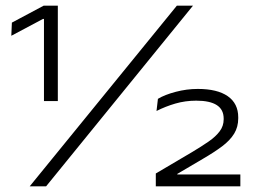

<svg xmlns="http://www.w3.org/2000/svg" viewBox="-20 -659 900 679"><path d="M135.5 -301.5V-592H132L20 -532.5L22 -579L134.5 -639H184.5V-301.5ZM85 0 605.5 -639H662.5L143 0ZM531 0V-45.5L659 -121Q692.5 -141 717.8 -158.5Q743 -176 757 -194.8Q771 -213.5 771 -237V-239.5Q771 -271.5 746.8 -287.2Q722.5 -303 674 -303Q635.5 -303 600.2 -292.8Q565 -282.5 533.5 -266.5L538.5 -309.5Q562.5 -324 601.2 -334.2Q640 -344.5 679.5 -344.5Q748.5 -344.5 785.5 -318.8Q822.5 -293 822.5 -244V-240.5Q822.5 -210 808 -186.2Q793.5 -162.5 765.5 -141.5Q737.5 -120.5 697 -97L607 -44V-33L580 -42H830V0Z"/></svg>

Font: Anek Gujarati SemiExpanded Light
Style: Regular
Weight: 300
Width: 6
Designer: Mrunmayee Ghaisas (Gujarati), Yesha Goshar (Latin)
Foundry: Ek Type
Version: Version 1.003